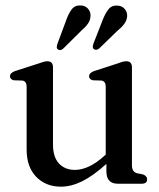

<svg xmlns="http://www.w3.org/2000/svg" viewBox="-20 -690 598 721"><path d="M80 -128.5V-364.5Q80 -384.5 64.5 -387.5L32 -388.5Q17.5 -392 17.5 -403.5Q17.5 -416 36 -423L121.5 -450.5Q147 -460 157.5 -460Q179 -460 179 -437V-147.5Q179 -100 201.5 -76Q224 -52 261.5 -52Q286 -52 313.5 -64.5Q341 -77 371 -104L377 -109.5V-364.5Q377 -384.5 361.5 -387.5L329 -388.5Q314.5 -392 314.5 -403.5Q314.5 -416 333 -423L418 -450.5Q431 -455.5 439.2 -457.8Q447.5 -460 454.5 -460Q475.5 -460 475.5 -437V-69Q475.5 -44.5 494.5 -39.5L517 -35Q532.5 -29 532.5 -16.5Q532.5 0 511.5 0H423Q379.5 0 379.5 -46.5V-74.5Q329 -29 288 -9Q247 11 209 11Q152 11 116 -26Q80 -63 80 -128.5ZM228 -612.5Q237 -638.5 249 -654.5Q261 -670.5 282 -669.5Q299.5 -669.5 310 -657.8Q320.5 -646 320 -631Q319.5 -614.5 310.2 -601.2Q301 -588 284.5 -574L217.5 -507.5Q206.5 -498 197.5 -504.5Q193 -508 193.2 -513.2Q193.5 -518.5 195.5 -525ZM365 -613.5Q375 -639.5 387.2 -655Q399.5 -670.5 420.5 -669Q438 -668.5 448.2 -656.5Q458.5 -644.5 457.5 -629Q456 -612.5 446.2 -599.8Q436.5 -587 420 -573.5L352.5 -508Q340.5 -499 332 -506Q328 -509.5 328.5 -514.8Q329 -520 331 -526.5Z"/></svg>

Font: Fraunces 72pt Soft
Style: Regular
Weight: 400
Version: Version 1.000;[b76b70a41]